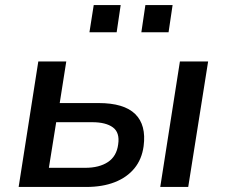

<svg xmlns="http://www.w3.org/2000/svg" viewBox="-20 -742 900 762"><path d="M54 0 132 -498H243L217 -333H371Q472 -333 516.5 -289.5Q561 -246 550 -162Q543 -110 513.5 -74Q484 -38 435.5 -19Q387 0 322 0ZM174 -76H318Q374 -76 408.5 -99Q443 -122 449 -169Q456 -216 428 -236.5Q400 -257 346 -257H203ZM616 0 694 -498H806L727 0ZM541 -614 557 -722H665L649 -614ZM335 -614 352 -722H459L443 -614Z"/></svg>

Font: Nunito Sans 7pt SemiBold
Style: Italic
Weight: 600
Italic angle: -9°
Designer: Vernon Adams
Foundry: Vernon Adams
Version: Version 3.101;gftools[0.9.27]